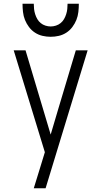

<svg xmlns="http://www.w3.org/2000/svg" viewBox="-20 -798 540 1023"><path d="M160 205Q168 178 176.5 151.5Q185 125 193 98L219 13L53 -530H116L250 -81L290 -216L384 -530H447L223 205ZM250 -602Q228 -602 206.5 -607Q185 -612 166.5 -624Q148 -636 134.5 -654Q121 -672 113 -692Q105 -712 102.5 -734Q100 -756 100 -778H160Q160 -764 161.5 -750Q163 -736 167.5 -722Q172 -708 179 -696Q186 -684 197 -675Q208 -666 222 -661.5Q236 -657 250 -657Q264 -657 278 -661.5Q292 -666 303 -675Q314 -684 321 -696Q328 -708 332.5 -722Q337 -736 338.5 -750Q340 -764 340 -778H400Q400 -756 397.5 -734Q395 -712 387 -692Q379 -672 365.5 -654Q352 -636 333.5 -624Q315 -612 293.5 -607Q272 -602 250 -602Z"/></svg>

Font: Iosevka Term Light
Style: Regular
Weight: 300
Monospace: yes
Designer: Belleve Invis
Foundry: Belleve Invis
Version: Version 9.0.1; ttfautohint (v1.8.3)